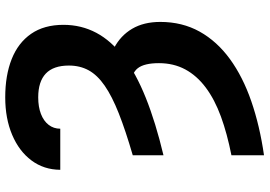

<svg xmlns="http://www.w3.org/2000/svg" viewBox="-162 -614 990 705"><g transform="rotate(-90 332.5 -262.0)"><path d="M114.3 -156.2V-269Q205.1 -295.4 268.1 -320.3Q331.1 -345.2 369.9 -372.1Q408.7 -398.9 426.3 -430.9Q443.8 -462.9 443.8 -503.4Q443.8 -560.5 414.3 -588.4Q384.8 -616.2 327.1 -616.2Q292 -616.2 266.1 -606.2Q240.2 -596.2 226.1 -577.9Q211.9 -559.6 211.9 -535.2H61Q61.5 -595.7 95.5 -641.1Q129.4 -686.5 189.5 -711.9Q249.5 -737.3 327.1 -737.3Q407.7 -737.3 467.5 -713.6Q527.3 -689.9 560.3 -642.3Q593.3 -594.7 593.3 -523.4Q593.3 -458 564 -402.8Q534.7 -347.7 475.1 -302.5Q415.5 -257.3 325.4 -221.2Q235.4 -185.1 114.3 -156.2ZM368.2 -277.3 400.4 -364.3Q461.9 -361.8 507.8 -337.9Q553.7 -314 578.9 -271.2Q604 -228.5 604 -168Q604 -87.4 568.4 -23.4Q532.7 40.5 467.5 87.9Q402.3 135.3 312.5 166.3Q222.7 197.3 114.3 212.9V93.3Q193.8 77.6 256.6 54.7Q319.3 31.7 363 -1Q406.7 -33.7 429.7 -76.4Q452.6 -119.1 452.6 -172.9Q452.6 -226.6 434.1 -250.5Q415.5 -274.4 368.2 -277.3Z"/></g></svg>

Font: Inter 16pt
Style: Bold
Weight: 700
Version: Version 4.001;git-66647c0bb